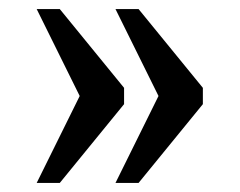

<svg xmlns="http://www.w3.org/2000/svg" viewBox="-20 -482 529 424"><path d="M235 -78 330 -270 235 -462H286L428 -288V-252L286 -78ZM61 -78 156 -270 61 -462H112L254 -288V-252L112 -78Z"/></svg>

Font: Noto Serif Khmer SemiCondensed Medium
Style: Regular
Weight: 500
Width: 4
Designer: Danh Hong and the Monotype Design Team
Foundry: Monotype Imaging Inc.
Version: Version 2.004; ttfautohint (v1.8.4.7-5d5b)